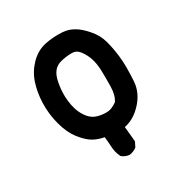

<svg xmlns="http://www.w3.org/2000/svg" viewBox="-144 -590 788 825"><g transform="rotate(-30 250.0 -177.5)"><path d="M263.7 123Q244.1 120.6 230 108.9L228.5 107.9L227.5 106Q221.2 93.3 217.8 79.3Q214.4 65.4 213.9 50.8Q212.9 27.3 210 3.9Q183.1 -1 160.6 -12.7Q134.3 -26.4 106.7 -61.3Q79.1 -96.2 64.9 -149.9Q50.8 -203.1 52.7 -256.3Q53.2 -269.5 54.4 -282Q55.7 -294.4 57.6 -306.4Q59.6 -318.4 62.5 -329.8Q65.4 -341.3 68.8 -351.6Q83 -395 115.2 -428.2Q147.5 -461.9 191.4 -471.7Q233.9 -480.5 279.3 -477.5Q327.6 -474.1 369.1 -432.1Q377.4 -423.8 384.3 -415.8Q391.1 -407.7 397 -399.7Q402.8 -391.6 407.5 -383.3Q412.1 -375 415.5 -366.7Q418.9 -358.4 421.4 -350.1Q432.6 -311.5 438 -263.7Q440.9 -239.7 440.9 -208.5Q440.9 -177.2 438.5 -139.2Q434.1 -84.5 391.6 -40Q372.6 -20 351.1 -7.6Q329.6 4.9 306.6 9.3L313.5 81.1V84L312.5 86.4L302.7 106L301.8 107.9L299.8 109.4Q284.2 120.6 265.6 123H264.6ZM322.3 -104Q339.8 -127 340.8 -172.9Q341.8 -223.6 340.3 -256.3Q338.9 -288.1 330.6 -313.5Q322.3 -338.4 305.7 -360.4Q291 -379.9 268.1 -379.9Q241.2 -379.9 214.4 -373.5Q189 -367.2 175.8 -350.6Q168.5 -341.8 163.3 -329.3Q158.2 -316.9 155.3 -300.8Q151.9 -284.2 150.4 -267.1Q148.9 -250 149.4 -232.9Q149.9 -221.2 151.1 -210Q152.3 -198.7 154.5 -188.2Q156.7 -177.7 159.7 -168Q168.9 -138.7 187 -116.7Q204.6 -95.7 230.5 -89.4Q257.3 -83 277.8 -85Q296.9 -86.4 322.3 -104Z"/></g></svg>

Font: NaikaiFont
Style: Bold
Weight: 700
Version: Version 1.89